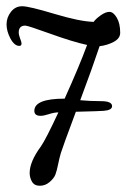

<svg xmlns="http://www.w3.org/2000/svg" viewBox="-20 -585 405 615"><path d="M167 -225Q154 -225 137 -219.5Q120 -214 110 -214Q90 -214 90 -230Q90 -269 187 -269Q234 -373 259 -441Q213 -451 141 -477Q69 -503 61 -503Q40 -503 40 -481Q40 -473 44.5 -461.5Q49 -450 49 -446Q49 -438 42 -438Q26 -438 13.5 -461.5Q1 -485 1 -507Q1 -529 15 -547Q29 -565 51 -565Q73 -565 154.5 -540.5Q236 -516 280 -515Q286 -524 302 -535.5Q318 -547 330.5 -547Q343 -547 354 -528.5Q365 -510 365 -480Q365 -462 344.5 -451Q324 -440 299 -437Q276 -368 237 -264Q268 -261 303.5 -261Q339 -261 339 -245Q339 -232 312 -230Q303 -229 223 -227Q180 -112 175 -95Q170 -78 166 -58Q162 -38 157.5 -26Q153 -14 139 -2Q125 10 107.5 10Q90 10 82.5 -3Q75 -16 75 -31Q75 -67 111 -116Q127 -139 167 -225Z"/></svg>

Font: Cookie
Style: Regular
Weight: 400
Designer: Ania Kruk
Foundry: Ania Kruk
Version: Version 1.004